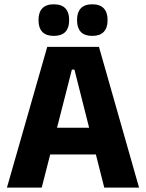

<svg xmlns="http://www.w3.org/2000/svg" viewBox="-20 -852 663 872"><path d="M11.5 0 194.5 -639H429.5L611.5 0H453.5L318 -536H306.5L169.5 0ZM167 -150.5V-272H455V-150.5ZM224 -689Q189.5 -689 172.2 -707.2Q155 -725.5 155 -758.5V-762.5Q155 -796 172.2 -814.2Q189.5 -832.5 224 -832.5Q259.5 -832.5 276.8 -814.2Q294 -796 294 -762.5V-758.5Q294 -725.5 276.8 -707.2Q259.5 -689 224 -689ZM399 -689Q364 -689 347 -707.2Q330 -725.5 330 -758.5V-762.5Q330 -796 347 -814.2Q364 -832.5 399 -832.5Q434 -832.5 451.2 -814.2Q468.5 -796 468.5 -762.5V-758.5Q468.5 -725.5 451.2 -707.2Q434 -689 399 -689Z"/></svg>

Font: Anek Gurmukhi Medium
Style: Bold
Weight: 700
Version: Version 1.003